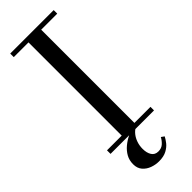

<svg xmlns="http://www.w3.org/2000/svg" viewBox="-310 -778 1015 1015"><g transform="rotate(-45 198.0 -270.0)"><path d="M36 0V-26.5H146V-723.5H36V-750H361V-723.5H241V-26.5H361V0ZM189.5 209.5Q164 209.5 139.2 200.5Q114.5 191.5 98 172.5Q81.5 153.5 81.5 123.5Q81.5 93.5 94.5 70.5Q107.5 47.5 128.5 30Q149.5 12.5 174.2 0.5Q199 -11.5 222 -19L229.5 -5Q214 3.5 201.5 19.2Q189 35 181.8 56Q174.5 77 174.5 101.5Q174.5 131.5 186.8 150.8Q199 170 224.5 170Q247.5 170 262.5 156.5Q277.5 143 287 125L304 137Q297 151 283.8 168Q270.5 185 247.8 197.2Q225 209.5 189.5 209.5Z"/></g></svg>

Font: Bodoni Moda 9pt
Style: Regular
Weight: 400
Designer: Owen Earl
Foundry: indestructible type
Version: Version 2.005